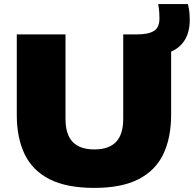

<svg xmlns="http://www.w3.org/2000/svg" viewBox="-20 -908 947 938"><path d="M441 10Q305.5 10 222 -32.5Q138.5 -75 100.2 -155Q62 -235 62 -347V-740H300V-328Q300 -251 335.2 -214.5Q370.5 -178 441 -178Q511.5 -178 546.8 -214.5Q582 -251 582 -328V-740H650Q705.5 -740 732.2 -757Q759 -774 759 -818Q759 -831.5 758 -847.5Q757 -863.5 753 -888H898Q904 -864 905.5 -846Q907 -828 907 -812Q907 -752 883 -713Q859 -674 816 -656V-347Q816 -235 777.8 -155Q739.5 -75 656.8 -32.5Q574 10 441 10Z"/></svg>

Font: Encode Sans Expanded Expanded Black
Style: Regular
Weight: 900
Width: 7
Designer: Multiple Designers
Foundry: Impallari Type
Version: Version 3.000; ttfautohint (v1.8.3) -l 8 -r 50 -G 200 -x 14 